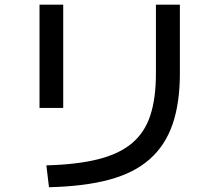

<svg xmlns="http://www.w3.org/2000/svg" viewBox="-20 -792 920 810"><path d="M175.6 -94.4Q304.4 -97.8 393.3 -120Q482.2 -142.2 536.1 -187.2Q590 -232.2 613.9 -304.4Q637.8 -376.7 637.8 -482.2V-772.2H738.9V-483.3Q738.9 -356.7 707.8 -267.2Q676.7 -177.8 611.1 -120Q545.6 -62.2 440.6 -33.9Q335.6 -5.6 186.7 -2.2ZM146.7 -336.7V-772.2H246.7V-336.7Z"/></svg>

Font: Paperlogy 5 Medium
Style: Regular
Weight: 500
Designer: redesigned by Lee Juim, glyphs from Gmarket Sans & Montserrat
Foundry: PT&
Version: Version 1.001